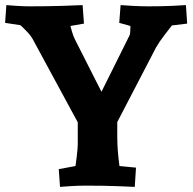

<svg xmlns="http://www.w3.org/2000/svg" viewBox="-26 -730 758 755"><path d="M649.9 -629.9Q643.1 -621.1 621.1 -592.5Q599.1 -564 587.9 -543.9L435.1 -250V-192.9Q435.1 -139.6 443.8 -77.1L508.8 -70.8L503.9 4.9Q489.7 3.9 435.3 2Q380.9 0 310.1 0Q281.2 0 250.2 2Q219.2 3.9 210 4.9L205.1 -64.9L271 -77.1Q272 -83 275.9 -115.5Q279.8 -147.9 279.8 -163.1V-249L102.1 -577.1Q93.3 -592.3 76.7 -609.1Q60.1 -626 54.2 -630.9L-5.9 -640.1L-1 -710Q7.8 -709 37.8 -707Q67.9 -705.1 90.8 -705.1Q161.6 -705.1 221.9 -707Q282.2 -709 298.8 -710L304.2 -637.2L251 -627.9Q252 -623 257.1 -605.5Q262.2 -587.9 268.1 -576.2L373 -369.1L482.9 -589.8Q485.8 -594.7 486.3 -608.9Q486.8 -623 486.8 -627.9L442.9 -640.1L448.2 -710Q459.5 -709 494.1 -707Q528.8 -705.1 558.1 -705.1Q609.9 -705.1 651.9 -707Q693.8 -709 705.1 -710L710 -637.2Z"/></svg>

Font: Sura
Style: Bold
Weight: 700
Designer: Carolina Giovagnoli
Foundry: Huerta Tipografica
Version: Version 1.002;PS 001.002;hotconv 1.0.70;makeotf.lib2.5.58329